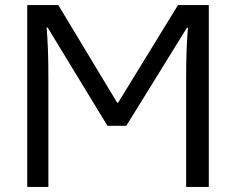

<svg xmlns="http://www.w3.org/2000/svg" viewBox="-20 -734 927 754"><path d="M87 0V-714H209L440 -331H444L679 -714H800V0H711V-430Q711 -544 718 -625H714L476 -240H402L167 -626H163Q170 -549 170 -430V0Z"/></svg>

Font: Advent Sans Logo
Style: Regular
Weight: 400
Designer: Types & Symbols
Foundry: Types & Symbols
Version: Version 1.002